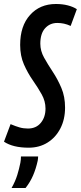

<svg xmlns="http://www.w3.org/2000/svg" viewBox="-47 -730 405 962"><path d="M338 -684 307 -600Q290 -608 273.5 -611.5Q257 -615 240 -615Q203 -615 179 -588.5Q155 -562 155 -511Q155 -475 174 -441Q193 -407 217.5 -370Q242 -333 260.5 -289.5Q279 -246 279 -191Q279 -132 255.5 -86.5Q232 -41 191 -15.5Q150 10 97 10Q18 10 -27 -20L6 -108Q32 -97 51.5 -91.5Q71 -86 93 -86Q134 -86 157.5 -114.5Q181 -143 181 -186Q181 -223 162 -257Q143 -291 117.5 -327.5Q92 -364 73 -407Q54 -450 54 -505Q54 -600 103.5 -655Q153 -710 233 -710Q266 -710 293 -703Q320 -696 338 -684ZM58 54H144Q144 62 142 75Q133 116 118.5 149.5Q104 183 81 212H11Q30 178 39.5 147Q49 116 55 86Q58 70 58 54Z"/></svg>

Font: Georama ExtraCondensed SemiBold
Style: Italic
Weight: 600
Width: 2
Italic angle: -9°
Designer: Jean-Baptiste Levee
Foundry: Production Type
Version: Version 1.000